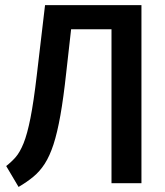

<svg xmlns="http://www.w3.org/2000/svg" viewBox="-20 -728 655 763"><path d="M542.1 -707.7V0H423.1V-611.8H262.6L243.1 -438.5Q232.3 -339 220 -269.7Q207.7 -200.5 192.6 -154.1Q177.4 -107.7 157.9 -77.4Q138.5 -47.2 112.8 -25.9Q87.2 -4.6 53.8 14.9L4.6 -68.2Q25.1 -84.1 42.1 -103.3Q59 -122.6 73.6 -158.5Q88.2 -194.4 101 -258.7Q113.8 -323.1 126.2 -429.2L159 -707.7Z"/></svg>

Font: Fira Code Medium
Style: Regular
Weight: 500
Designer: Carrois Corporate, Edenspiekermann AG, Nikita Prokopov
Foundry: Carrois Corporate, Edenspiekermann AG, Nikita Prokopov
Version: Version 6.002